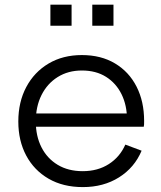

<svg xmlns="http://www.w3.org/2000/svg" viewBox="-20 -772 673 802"><path d="M326 9.5Q243.5 9.5 183 -25.5Q122.5 -60.5 89.5 -122.2Q56.5 -184 56.5 -264.5Q56.5 -346 89.8 -408.5Q123 -471 182.8 -506.5Q242.5 -542 322 -542Q402 -542 460.5 -507Q519 -472 550.5 -410Q582 -348 582 -267Q582 -257.5 581.8 -252Q581.5 -246.5 580.5 -242.5H509.5Q510 -248.5 510.2 -255.8Q510.5 -263 510.5 -272.5Q510.5 -332 487.8 -378.2Q465 -424.5 423 -451Q381 -477.5 322 -477.5Q264.5 -477.5 221 -450.2Q177.5 -423 153.5 -375.2Q129.5 -327.5 129.5 -264.5Q129.5 -203.5 153.2 -156.8Q177 -110 221 -83.5Q265 -57 325.5 -57Q388.5 -57 434.8 -86.8Q481 -116.5 503.5 -168L571.5 -142.5Q542 -72 477.2 -31.2Q412.5 9.5 326 9.5ZM102 -242.5V-298H559L580 -242.5ZM190.5 -752.5H279V-664.5H190.5ZM365.5 -752.5H454V-664.5H365.5Z"/></svg>

Font: Hepta Slab
Style: Regular
Weight: 400
Designer: Michael LaGattuta
Foundry: Michael LaGattuta
Version: Version 1.100